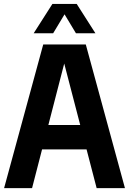

<svg xmlns="http://www.w3.org/2000/svg" viewBox="-20 -969 665 989"><path d="M1.1 0 202.7 -740H421.9L623.6 0H477.8L302.7 -673H318.9L145.2 0ZM123 -199.4 151.3 -325.1H472.7L501 -199.4ZM153.4 -797.5 250 -948.9H375L471.6 -797.5H371.3L303.6 -910H321.4L253.7 -797.5Z"/></svg>

Font: Encode Sans Condensed Thin
Style: Regular
Weight: 100
Width: 3
Designer: Multiple Designers
Foundry: Impallari Type
Version: Version 3.002